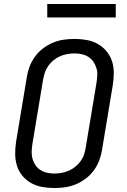

<svg xmlns="http://www.w3.org/2000/svg" viewBox="-20 -939 640 967"><path d="M254 8Q222 8 192 2.5Q162 -3 137 -17Q112 -31 93 -53.5Q74 -76 65.5 -104Q57 -132 56.5 -162.5Q56 -193 61 -225L115 -550Q119 -577 129 -603.5Q139 -630 156 -653.5Q173 -677 196.5 -695Q220 -713 246.5 -724Q273 -735 300.5 -739Q328 -743 355 -743Q387 -743 417 -737.5Q447 -732 472 -718Q497 -704 516 -681.5Q535 -659 544 -631Q553 -603 553 -572.5Q553 -542 548 -510L494 -185Q490 -158 480 -131.5Q470 -105 453 -81.5Q436 -58 412.5 -40Q389 -22 362.5 -11Q336 0 308.5 4Q281 8 254 8ZM254 -65Q272 -65 291 -68.5Q310 -72 327 -79.5Q344 -87 359.5 -99.5Q375 -112 386.5 -128Q398 -144 403.5 -161.5Q409 -179 412 -197L466 -522Q469 -542 470 -560.5Q471 -579 465.5 -596.5Q460 -614 450 -628.5Q440 -643 425 -652.5Q410 -662 392 -666Q374 -670 355 -670Q337 -670 318 -666.5Q299 -663 282 -655.5Q265 -648 249.5 -635.5Q234 -623 223 -607Q212 -591 206 -573.5Q200 -556 197 -538L143 -213Q140 -193 139.5 -174.5Q139 -156 144 -138.5Q149 -121 159 -106.5Q169 -92 184 -82.5Q199 -73 217 -69Q235 -65 254 -65ZM218 -851V-919H563V-851Z"/></svg>

Font: Iosevka Custom Oblique
Style: Regular
Weight: 400
Italic angle: -9°
Designer: Belleve Invis
Foundry: Belleve Invis
Version: Version 27.0.1